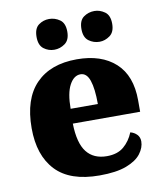

<svg xmlns="http://www.w3.org/2000/svg" viewBox="-86 -831 769 910"><g transform="rotate(-10 299.0 -376.0)"><path d="M320 10Q178 10 109.5 -62.5Q41 -135 41 -266Q41 -407 111 -479Q181 -551 308 -551Q426 -551 493.5 -489.5Q561 -428 561 -309V-254H237Q239 -160 272.5 -117Q306 -74 370 -74Q421 -74 451.5 -100Q482 -126 498 -166Q517 -161 529.5 -148Q542 -135 542 -115Q542 -85 520 -56Q498 -27 449.5 -8.5Q401 10 320 10ZM370 -325Q370 -399 356.5 -438.5Q343 -478 313 -478Q281 -478 260 -439Q239 -400 239 -325ZM430 -614Q401 -614 378 -631Q355 -648 355 -688Q355 -729 378 -745.5Q401 -762 430 -762Q456 -762 479.5 -745.5Q503 -729 503 -688Q503 -648 479.5 -631Q456 -614 430 -614ZM212 -614Q184 -614 161.5 -631Q139 -648 139 -688Q139 -729 161.5 -745.5Q184 -762 212 -762Q240 -762 263.5 -745.5Q287 -729 287 -688Q287 -648 263.5 -631Q240 -614 212 -614Z"/></g></svg>

Font: Noto Serif Bengali Black
Style: Regular
Weight: 900
Version: Version 2.003